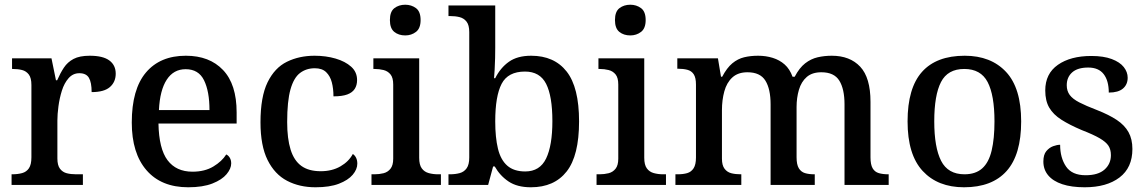

<svg xmlns="http://www.w3.org/2000/svg" viewBox="-20 -783 4858 813"><path d="M29 0V-45H32Q55 -45 73.5 -50Q92 -55 102.5 -70.5Q113 -86 113 -117V-423Q113 -453 102 -467.5Q91 -482 73.5 -486.5Q56 -491 34 -491H31V-536H198L217 -443H222Q235 -473 250.5 -496.5Q266 -520 291.5 -533.5Q317 -547 360 -547Q416 -547 443 -527Q470 -507 470 -471Q470 -436 445.5 -414.5Q421 -393 368 -393Q368 -434 356.5 -453.5Q345 -473 316 -473Q289 -473 270.5 -452Q252 -431 242 -399Q232 -367 227.5 -333Q223 -299 223 -273V-112Q223 -83 234 -68.5Q245 -54 262.5 -49.5Q280 -45 302 -45H331V0Z M777 10Q663 10 600.5 -62Q538 -134 538 -264Q538 -405 598 -476Q658 -547 767 -547Q867 -547 924.5 -486.5Q982 -426 982 -307V-260H651Q653 -153 689.5 -104.5Q726 -56 795 -56Q847 -56 883.5 -78Q920 -100 938 -129Q947 -125 953 -115Q959 -105 959 -91Q959 -69 939.5 -45.5Q920 -22 879.5 -6Q839 10 777 10ZM867 -317Q867 -396 844 -443Q821 -490 766 -490Q715 -490 686 -445.5Q657 -401 653 -317Z M1316 10Q1248 10 1195.5 -17.5Q1143 -45 1113 -105.5Q1083 -166 1083 -265Q1083 -373 1113 -434.5Q1143 -496 1195 -521.5Q1247 -547 1312 -547Q1360 -547 1401 -535Q1442 -523 1467 -500.5Q1492 -478 1492 -444Q1492 -422 1482 -406.5Q1472 -391 1450.5 -383Q1429 -375 1392 -375Q1392 -408 1385 -434.5Q1378 -461 1361 -477.5Q1344 -494 1313 -494Q1277 -494 1250.5 -474Q1224 -454 1210 -404.5Q1196 -355 1196 -266Q1196 -196 1210.5 -149.5Q1225 -103 1256 -80.5Q1287 -58 1338 -58Q1386 -58 1421.5 -78.5Q1457 -99 1474 -131Q1483 -125 1488 -114.5Q1493 -104 1493 -90Q1493 -66 1473.5 -43Q1454 -20 1415 -5Q1376 10 1316 10Z M1553 0V-45H1566Q1586 -45 1604 -49.5Q1622 -54 1633.5 -68.5Q1645 -83 1645 -111V-425Q1645 -454 1633.5 -468Q1622 -482 1604 -486.5Q1586 -491 1566 -491H1561V-536H1755V-115Q1755 -85 1766 -70Q1777 -55 1795.5 -50Q1814 -45 1834 -45H1847V0ZM1696 -633Q1668 -633 1649.5 -648Q1631 -663 1631 -698Q1631 -734 1650 -748.5Q1669 -763 1696 -763Q1722 -763 1741.5 -748.5Q1761 -734 1761 -698Q1761 -663 1741.5 -648Q1722 -633 1696 -633Z M2228 10Q2170 10 2133.5 -14.5Q2097 -39 2075 -78H2068L2047 0H1879V-45H1886Q1908 -45 1926.5 -50Q1945 -55 1956 -70.5Q1967 -86 1967 -116V-647Q1967 -677 1955.5 -691.5Q1944 -706 1926 -710.5Q1908 -715 1886 -715H1879V-760H2077V-580Q2077 -563 2076.5 -537.5Q2076 -512 2074.5 -488Q2073 -464 2072 -452H2077Q2099 -496 2135 -521.5Q2171 -547 2229 -547Q2327 -547 2379.5 -480Q2432 -413 2432 -269Q2432 -124 2379.5 -57Q2327 10 2228 10ZM2204 -57Q2266 -57 2292.5 -112Q2319 -167 2319 -270Q2319 -376 2292.5 -428Q2266 -480 2203 -480Q2131 -480 2104 -428Q2077 -376 2077 -269Q2077 -201 2088.5 -153.5Q2100 -106 2128 -81.5Q2156 -57 2204 -57Z M2506 0V-45H2519Q2539 -45 2557 -49.5Q2575 -54 2586.5 -68.5Q2598 -83 2598 -111V-425Q2598 -454 2586.5 -468Q2575 -482 2557 -486.5Q2539 -491 2519 -491H2514V-536H2708V-115Q2708 -85 2719 -70Q2730 -55 2748.5 -50Q2767 -45 2787 -45H2800V0ZM2649 -633Q2621 -633 2602.5 -648Q2584 -663 2584 -698Q2584 -734 2603 -748.5Q2622 -763 2649 -763Q2675 -763 2694.5 -748.5Q2714 -734 2714 -698Q2714 -663 2694.5 -648Q2675 -633 2649 -633Z M2840 0V-45H2850Q2873 -45 2890 -50Q2907 -55 2917 -70.5Q2927 -86 2927 -116V-425Q2927 -454 2917.5 -468.5Q2908 -483 2890.5 -487.5Q2873 -492 2851 -492H2848V-536H3020L3033 -458H3038Q3058 -496 3081 -515Q3104 -534 3131 -540.5Q3158 -547 3190 -547Q3223 -547 3252 -538Q3281 -529 3302.5 -510Q3324 -491 3336 -458H3345Q3365 -496 3389.5 -515Q3414 -534 3442.5 -540.5Q3471 -547 3502 -547Q3579 -547 3622.5 -500.5Q3666 -454 3666 -352V-117Q3666 -86 3675 -70.5Q3684 -55 3701 -50Q3718 -45 3740 -45H3743V0H3556V-341Q3556 -406 3534 -441.5Q3512 -477 3458 -477Q3419 -477 3396 -457Q3373 -437 3363 -403Q3353 -369 3353 -330V-117Q3353 -86 3362.5 -70.5Q3372 -55 3388.5 -50Q3405 -45 3427 -45H3430V0H3243V-341Q3243 -406 3221 -441.5Q3199 -477 3145 -477Q3105 -477 3081 -455Q3057 -433 3047 -396Q3037 -359 3037 -317V-111Q3037 -83 3048 -68.5Q3059 -54 3076.5 -49.5Q3094 -45 3116 -45H3119V0Z M4062 10Q3951 10 3887 -59Q3823 -128 3823 -269Q3823 -410 3884 -478.5Q3945 -547 4065 -547Q4176 -547 4240 -478.5Q4304 -410 4304 -269Q4304 -128 4242.5 -59Q4181 10 4062 10ZM4064 -45Q4111 -45 4139 -70Q4167 -95 4179 -145.5Q4191 -196 4191 -269Q4191 -380 4162 -435.5Q4133 -491 4063 -491Q3993 -491 3964.5 -435.5Q3936 -380 3936 -269Q3936 -159 3965 -102Q3994 -45 4064 -45Z M4573 10Q4517 10 4478 -3Q4439 -16 4418.5 -40.5Q4398 -65 4398 -99Q4398 -128 4410.5 -143Q4423 -158 4439.5 -164Q4456 -170 4469 -170Q4469 -115 4494 -78Q4519 -41 4577 -41Q4630 -41 4657 -65Q4684 -89 4684 -126Q4684 -150 4673.5 -166Q4663 -182 4636.5 -197.5Q4610 -213 4561 -232Q4509 -254 4474.5 -276Q4440 -298 4423 -327Q4406 -356 4406 -400Q4406 -471 4459.5 -508.5Q4513 -546 4601 -546Q4653 -546 4687.5 -533Q4722 -520 4738.5 -499Q4755 -478 4755 -454Q4755 -425 4735 -408Q4715 -391 4675 -391Q4675 -441 4653.5 -469Q4632 -497 4588 -497Q4543 -497 4520 -476.5Q4497 -456 4497 -422Q4497 -398 4509.5 -381Q4522 -364 4550 -349.5Q4578 -335 4625 -317Q4676 -297 4709 -275Q4742 -253 4758.5 -223.5Q4775 -194 4775 -152Q4775 -73 4720.5 -31.5Q4666 10 4573 10Z"/></svg>

Font: Noto Serif Gujarati Medium
Style: Regular
Weight: 500
Version: Version 2.102